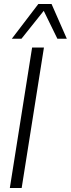

<svg xmlns="http://www.w3.org/2000/svg" viewBox="-20 -937 353 957"><path d="M29 0 140 -700H199L88 0ZM39 -744 171 -917H237L313 -744H266L198 -883L87 -744Z"/></svg>

Font: Georama Light
Style: Italic
Weight: 300
Italic angle: -9°
Designer: Jean-Baptiste Levee
Foundry: Production Type
Version: Version 1.001